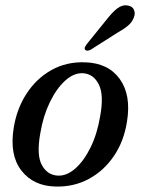

<svg xmlns="http://www.w3.org/2000/svg" viewBox="-20 -691 528 721"><path d="M299.5 -457Q386.5 -454.5 429.8 -394.2Q473 -334 457 -235Q445.5 -160.5 407.5 -104.8Q369.5 -49 313 -18.8Q256.5 11.5 188 9.5Q105 7.5 60 -51Q15 -109.5 31.5 -211Q43 -283 79.8 -339.5Q116.5 -396 173 -427.8Q229.5 -459.5 299.5 -457ZM197.5 -31.5Q230.5 -30 262.8 -58.2Q295 -86.5 320 -137.2Q345 -188 356 -254Q371 -334.5 351 -374Q331 -413.5 292 -416Q257.5 -418 224.8 -388.2Q192 -358.5 167 -306.8Q142 -255 131.5 -191.5Q116.5 -109.5 137 -71.5Q157.5 -33.5 197.5 -31.5ZM380 -617Q400.5 -643.5 419.2 -658.5Q438 -673.5 458.5 -670.5Q477 -668 483 -654.2Q489 -640.5 482.5 -625Q476 -607.5 460.5 -594.5Q445 -581.5 421.5 -568.5L320 -504Q314 -501 308.2 -500.8Q302.5 -500.5 299.5 -504.5Q296.5 -508.5 299 -514Q301.5 -519.5 306 -525.5Z"/></svg>

Font: Fraunces 72pt Soft
Style: Italic
Weight: 400
Italic angle: -16°
Version: Version 1.000;[b76b70a41]